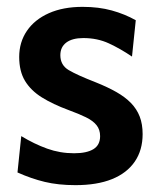

<svg xmlns="http://www.w3.org/2000/svg" viewBox="-20 -530 463 560"><path d="M200 10Q150 10 110.5 0.5Q71 -9 31 -27L42 -133Q80 -110 117.5 -96.5Q155 -83 196 -83Q233 -83 252.5 -95Q272 -107 272 -133Q272 -152 261.5 -165Q251 -178 230.5 -188Q210 -198 180 -209Q134 -226 102 -246Q70 -266 53 -294Q36 -322 36 -364Q36 -407 58.5 -440Q81 -473 122.5 -491.5Q164 -510 221 -510Q268 -510 306 -499.5Q344 -489 376 -471L365 -365Q331 -388 297.5 -403.5Q264 -419 223 -419Q191 -419 173.5 -406Q156 -393 156 -369Q156 -340 180.5 -325.5Q205 -311 259 -290Q294 -276 319.5 -261.5Q345 -247 362 -229.5Q379 -212 387.5 -190Q396 -168 396 -139Q396 -92 373 -58.5Q350 -25 306.5 -7.5Q263 10 200 10Z"/></svg>

Font: Cabin VF Beta
Style: Regular
Weight: 400
Designer: Pablo Impallari
Foundry: Pablo Impallari. http://www.impallari.com Igino Marini. http://www.ikern.com
Version: Version 2.200